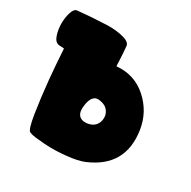

<svg xmlns="http://www.w3.org/2000/svg" viewBox="-172 -918 1074 1080"><g transform="rotate(30 365.5 -378.0)"><path d="M396 -220.2Q384.8 -219.7 377.9 -220.7Q331.1 -229 335.4 -287.6Q339.8 -346.2 366.7 -363.8Q378.4 -372.1 402.3 -367.7Q438 -362.3 455.6 -337.4Q473.6 -312 467.3 -279.3Q456.1 -226.6 396 -220.2ZM578.6 -519Q497.1 -591.8 383.8 -581.5L382.8 -595.7Q382.8 -606.9 382.3 -611.3Q379.9 -668 375.5 -709.5Q372.6 -733.9 326.2 -745.6Q279.8 -757.3 224.6 -755.9L215.3 -755.4Q105 -750.5 34.7 -742.7Q15.6 -740.2 5.4 -707Q-4.9 -673.8 -4.9 -634.3Q-4.4 -594.7 7.3 -560.5Q19 -526.4 43.9 -522.9Q56.2 -521.5 78.1 -520.5Q83.5 -426.8 92.8 -326.7Q104 -210.9 118.7 -118.2Q133.8 -24.9 149.4 -17.6Q170.9 -7.8 210.9 -5.4Q231 -2.9 252 -1.5Q321.8 2.9 392.6 -4.9Q463.4 -12.2 502.9 -28.8Q711.4 -116.7 677.2 -337.9Q660.2 -446.3 578.6 -519Z"/></g></svg>

Font: ARCO
Style: Regular
Weight: 700
Designer: Rafael Olivo Díaz, Denis Ignatov
Foundry: Rafael Olivo Díaz
Version: Version 1.10 March 1, 2019